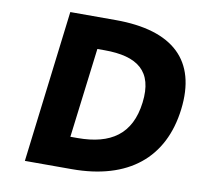

<svg xmlns="http://www.w3.org/2000/svg" viewBox="-75 -733 854 813"><g transform="rotate(10 352.5 -327.0)"><path d="M285 0C527 0 671 -117 697 -330C723 -543 606 -654 358 -654H163L83 0ZM303 -520H334C476 -520 548 -467 531 -330C514 -191 428 -134 286 -134H255Z"/></g></svg>

Font: Falling Sky
Style: ExBdObl
Weight: 400
Designer: Paul D. Hunt
Foundry: Adobe Systems Incorporated
Version: Version 1.02